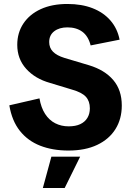

<svg xmlns="http://www.w3.org/2000/svg" viewBox="-20 -742 661 968"><path d="M325 17Q245 17 182.5 -7.5Q120 -32 80 -82.5Q40 -133 27 -211L179 -246Q187 -199 207.5 -167.5Q228 -136 258.5 -120.5Q289 -105 326 -105Q361 -105 384.5 -116Q408 -127 420.5 -147.5Q433 -168 433 -196Q433 -232 413 -254Q393 -276 344 -290L232 -324Q157 -345 112 -395Q67 -445 67 -516Q67 -577 98 -623.5Q129 -670 185.5 -696Q242 -722 320 -722Q392 -722 447 -700.5Q502 -679 537 -638.5Q572 -598 583 -542L437 -513Q425 -560 395 -582Q365 -604 320 -604Q279 -604 253.5 -584.5Q228 -565 228 -530Q228 -501 247 -481.5Q266 -462 305 -450L429 -413Q508 -389 551 -338.5Q594 -288 594 -210Q594 -142 562 -91Q530 -40 470 -11.5Q410 17 325 17ZM196 206 239 48H384L306 206Z"/></svg>

Font: TikTok Sans 24pt
Style: Bold
Weight: 700
Version: Version 4.000